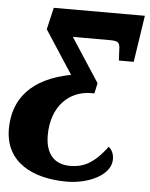

<svg xmlns="http://www.w3.org/2000/svg" viewBox="-55 -581 675 865"><g transform="rotate(5 282.0 -148.5)"><path d="M278 239C380 239 478 191 478 121C478 95 468 77 454 66C392 150 342 167 288 167C219 167 176 125 176 38C176 -90 252 -168 356 -168H369L379 -215L250 -413H421C464 -413 463 -399 464 -361L466 -325H533L565 -536H153L130 -437L257 -242C80 -208 -1 -112 -1 25C-1 177 128 239 278 239Z"/></g></svg>

Font: Noto Serif SemiCondensed Black
Style: Italic
Weight: 900
Width: 4
Italic angle: -12°
Designer: Monotype Design Team
Foundry: Monotype Imaging Inc.
Version: Version 2.014